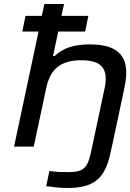

<svg xmlns="http://www.w3.org/2000/svg" viewBox="-20 -730 649 956"><path d="M201 -710 188 -651H107L91 -573H172L50 0H148L210 -291C230 -385 280 -430 385 -430C488 -430 521 -386 501 -291L439 0L433 28C416 109 394 127 319 127C291 127 263 127 226 121L210 197C257 203 282 206 314 206C442 206 502 165 530 32L544 -32L600 -295C631 -441 579 -509 427 -509C347 -509 292 -490 252 -451H244L270 -573H404L420 -651H286L299 -710Z"/></svg>

Font: LT Wave
Style: Italic
Weight: 400
Designer: Daniel Lyons
Version: Version 2.5 (Glyphs App)